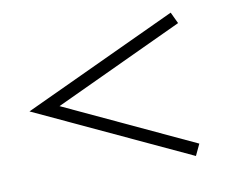

<svg xmlns="http://www.w3.org/2000/svg" viewBox="-58 -655 724 599"><g transform="rotate(-10 304.0 -355.0)"><path d="M125 -355 534.2 -164.1 517.1 -127.9 29.8 -355 517.1 -582 534.2 -545.9Z"/></g></svg>

Font: PlayfairDisplay-Regular
Style: Regular
Weight: 400
Designer: Claus Eggers Sørensen
Foundry: Claus Eggers Sørensen
Version: Version 1.002;PS 001.002;hotconv 1.0.70;makeotf.lib2.5.58329